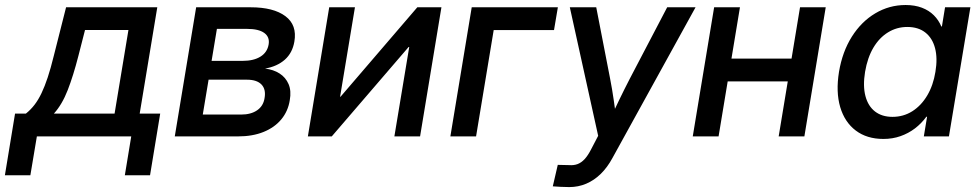

<svg xmlns="http://www.w3.org/2000/svg" viewBox="-76 -552 3965 777"><path d="M-56.2 157.2 -15.1 -92.3H28.8Q48.3 -107.9 63.7 -127.9Q79.1 -147.9 92 -175Q105 -202.1 117.2 -239Q129.4 -275.9 141.6 -325.7L191.4 -522.5H560.5L489.3 -92.3H572.3L531.2 157.2H429.2L455.1 0H73.2L46.9 157.2ZM142.1 -92.3H387.7L443.8 -430.7H268.1L241.2 -325.7Q220.7 -245.6 198 -187.3Q175.3 -128.9 142.1 -92.3Z M631.3 0 717.8 -522.5H938.5Q1030.8 -522.5 1078.9 -486.6Q1127 -450.7 1115.2 -383.3Q1107.4 -337.9 1076.7 -310.5Q1045.9 -283.2 996.6 -274.4Q1030.8 -270.5 1055.4 -254.6Q1080.1 -238.8 1091.8 -211.7Q1103.5 -184.6 1096.7 -146.5Q1089.8 -102.1 1062.5 -69.1Q1035.2 -36.1 990.7 -18.1Q946.3 0 886.7 0ZM744.6 -88.4H899.9Q939.5 -88.4 964.6 -105.7Q989.7 -123 994.6 -154.8Q1001 -190.4 982.2 -210Q963.4 -229.5 923.3 -229.5H768.1ZM780.3 -305.7H906.2Q950.7 -305.7 978.3 -323Q1005.9 -340.3 1011.2 -372.6Q1016.1 -402.3 993.4 -418.7Q970.7 -435.1 924.3 -435.1H801.8Z M1624 0H1520L1580.1 -361.8H1577.6L1266.6 0H1169.9L1256.3 -522.5H1360.4L1300.3 -160.6H1302.2L1612.8 -522.5H1710.4Z M2181.6 -522.5 2166 -430.2H1921.9L1850.6 0H1746.6L1833 -522.5Z M2161.1 202.1 2181.2 115.2 2227.1 116.2Q2246.1 117.7 2261.2 112.1Q2276.4 106.4 2289.6 92.3Q2302.7 78.1 2314.9 54.7L2344.7 -2.4L2230 -522.5H2336.9L2393.1 -233.4Q2401.4 -190.9 2407.5 -148.4Q2413.6 -106 2419.4 -64H2390.1Q2409.7 -106 2430.2 -148.4Q2450.7 -190.9 2472.7 -233.4L2624 -522.5H2738.8L2402.8 86.9Q2382.3 125 2355.5 151.4Q2328.6 177.7 2296.4 191.4Q2264.2 205.1 2228 205.1Q2210 205.1 2192.9 204.1Q2175.8 203.1 2161.1 202.1Z M3152.8 -314.9 3137.7 -222.7H2842.3L2857.4 -314.9ZM2918.5 -522.5 2832 0H2727.5L2814 -522.5ZM3265.6 -522.5 3179.2 0H3075.2L3161.6 -522.5Z M3499 10.3Q3432.1 10.3 3387.2 -23.7Q3342.3 -57.6 3324.2 -118.7Q3306.2 -179.7 3319.3 -261.2Q3333 -342.8 3371.3 -403.6Q3409.7 -464.4 3466.1 -498Q3522.5 -531.7 3588.9 -531.7Q3626 -531.7 3654.8 -520.8Q3683.6 -509.8 3703.1 -490.2Q3722.7 -470.7 3733.4 -444.8H3735.8L3748.5 -522.5H3851.1L3764.2 0H3662.6L3675.8 -79.6H3672.9Q3652.8 -52.2 3626.5 -32.2Q3600.1 -12.2 3568.1 -1Q3536.1 10.3 3499 10.3ZM3535.6 -79.1Q3580.1 -79.1 3616 -101.8Q3651.9 -124.5 3676.3 -165.5Q3700.7 -206.5 3709.5 -261.2Q3718.8 -316.4 3708 -357.2Q3697.3 -397.9 3668.7 -420.4Q3640.1 -442.9 3595.7 -442.9Q3553.2 -442.9 3517.8 -421.1Q3482.4 -399.4 3458.5 -359.1Q3434.6 -318.8 3424.8 -261.2Q3415.5 -204.1 3426.3 -163.3Q3437 -122.6 3465.1 -100.8Q3493.2 -79.1 3535.6 -79.1Z"/></svg>

Font: Inter 28pt Medium
Style: Italic
Weight: 500
Italic angle: -9.3988°
Designer: Rasmus Andersson
Foundry: rsms
Version: Version 4.001;git-66647c0bb